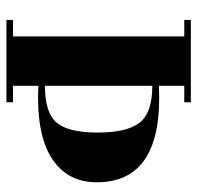

<svg xmlns="http://www.w3.org/2000/svg" viewBox="-28 -572 600 583"><g transform="rotate(90 271.5 -280.0)"><path d="M240 -117Q322 -117 352 -152.5Q382 -188 382 -277Q382 -366 352 -404.5Q322 -443 240 -443ZM533 -274Q533 -184 459 -137Q385 -90 240 -97V-20H290V0H40V-20H90V-540H40V-560H290V-540H240V-463Q533 -477 533 -274Z"/></g></svg>

Font: Rozha One
Style: Regular
Weight: 400
Designer: Tim Donaldson, Indian Type Foundry
Foundry: Indian Type Foundry
Version: Version 1.300;PS 1.0;hotconv 1.0.78;makeotf.lib2.5.61930; tt